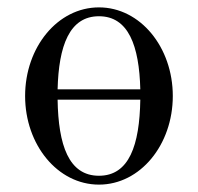

<svg xmlns="http://www.w3.org/2000/svg" viewBox="-20 -488 536 520"><path d="M48 -228C48 -96 136 12 248 12C360 12 448 -96 448 -228C448 -360 360 -468 248 -468C136 -468 48 -360 48 -228ZM136 -246C139 -364 168 -444 248 -444C328 -444 357 -364 360 -246ZM136 -218H360C358 -95 330 -12 248 -12C166 -12 138 -95 136 -218Z"/></svg>

Font: Old Standard
Style: Regular
Weight: 400
Designer: Alexey Kryukov <alexios@thessalonica.org.ru>
Version: Version 2.0